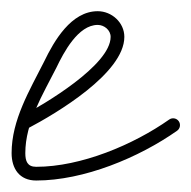

<svg xmlns="http://www.w3.org/2000/svg" viewBox="-21 -296 335 336"><path d="M11.9 -76.5C15 -70.6 22.3 -68.4 28.1 -71.5C77.6 -97.6 196.6 -168.1 196.6 -231.5C196.6 -256.5 174.6 -276.4 150 -276.4C103.6 -276.4 73.7 -224.6 56.2 -188.2C56.2 -188.2 56.2 -188.3 56.2 -188.3C56.3 -188.4 56.3 -188.4 56.3 -188.4C30.9 -138.1 -0.7 -86.1 -0.7 -28.1C-0.7 -0.8 13.1 19.9 42.3 19.9C125.7 19.9 222 -20.1 288.9 -67.2C294.3 -71 295.6 -78.5 291.8 -83.9C288 -89.3 280.5 -90.6 275.1 -86.8C212.3 -42.6 120.7 -4.1 42.3 -4.1C26.8 -4.1 23.3 -14.1 23.3 -28.1C23.3 -81.6 54.2 -131 77.7 -177.6C77.7 -177.6 77.7 -177.6 77.8 -177.7C77.8 -177.7 77.8 -177.8 77.8 -177.8C90.4 -204 115.6 -252.4 150 -252.4C161.4 -252.4 172.6 -243.3 172.6 -231.5C172.6 -182 55.9 -113.2 16.9 -92.7C11.1 -89.6 8.8 -82.4 11.9 -76.5Z"/></svg>

Font: FRB American Cursive Guidelines Light
Style: Italic
Weight: 300
Italic angle: -25°
Version: Version 2.0;Modular Font Editor K font №1